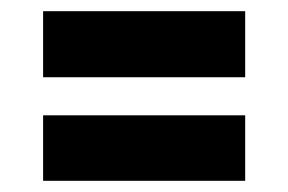

<svg xmlns="http://www.w3.org/2000/svg" viewBox="-20 -425 515 343"><path d="M57 -287V-405H418V-287ZM57 -102V-219H418V-102Z"/></svg>

Font: Saira Condensed ExtraBold
Style: Regular
Weight: 800
Width: 3
Designer: Hector Gatti with collaboration of the Omnibus-Type team
Foundry: Omnibus-Type
Version: Version 1.101